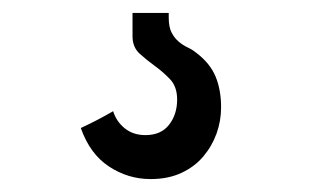

<svg xmlns="http://www.w3.org/2000/svg" viewBox="-20 -20 498 297"><path d="M185 0H241V7Q241 22 245.5 30.5Q250 39 256.5 44.5Q263 50 270.5 53.5Q278 57 284 62Q305 78 313.5 98.5Q322 119 322 146Q322 167 315 186.5Q308 206 294.5 222Q281 238 260.5 247.5Q240 257 213 257Q178 257 148.5 237.5Q119 218 105 178Q118 172 130.5 165.5Q143 159 155 152Q160 168 173 178.5Q186 189 205 189Q229 189 241.5 173Q254 157 254 134Q254 114 243 102.5Q232 91 219.5 82Q207 73 196 63Q185 53 185 36Z"/></svg>

Font: JosefinSans
Style: SemiBold
Weight: 600
Designer: Santiago Orozco
Foundry: Typemade
Version: Version 1.0 ; ttfautohint (v1.3)